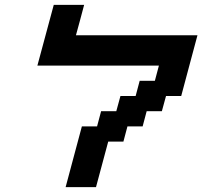

<svg xmlns="http://www.w3.org/2000/svg" viewBox="-20 -770 832 790"><path d="M250 0H375L425.3 -187.5H487.8L504.4 -250H566.9L583.5 -312.5H646L663.1 -375H725.6Q736.8 -416.5 759 -500Q781.2 -583.5 792.5 -625H292.5Q298.3 -646 309.6 -687.7Q320.8 -729.5 326.2 -750H201.2Q189.9 -708.5 167.5 -625Q145 -541.5 133.8 -500H633.8L617.2 -437.5H554.7L538.1 -375H475.6L458.5 -312.5H396L379.4 -250H316.9Q305.7 -208 283.4 -125Q261.2 -42 250 0Z"/></svg>

Font: Faithful 32x
Style: Oblique
Weight: 400
Foundry: Faithful Resource Pack
Version: Version 1.0; January 27, 2023